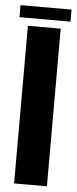

<svg xmlns="http://www.w3.org/2000/svg" viewBox="-70 -790 327 819"><g transform="rotate(5 93.0 -380.0)"><path d="M23 0H163.5V-675H23ZM-16 -708.5H202.5V-760H-16Z"/></g></svg>

Font: Anybody ExtraCondensed
Style: Bold
Weight: 700
Width: 2
Version: Version 1.113;gftools[0.9.25]